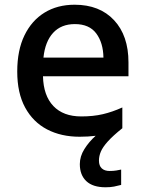

<svg xmlns="http://www.w3.org/2000/svg" viewBox="-20 -569 614 813"><path d="M399 111Q399 133 411 144Q423 155 444 155Q460 155 472 153Q484 151 493 149V214Q478 218 463 221Q448 224 427 224Q373 224 345.5 198Q318 172 318 126Q318 93 337.5 62Q357 31 385 6Q354 10 317 10Q239 10 179.5 -21Q120 -52 86.5 -113.5Q53 -175 53 -266Q53 -356 83.5 -419Q114 -482 168.5 -515.5Q223 -549 296 -549Q402 -549 463 -483.5Q524 -418 524 -305V-246H162Q164 -164 206 -120Q248 -76 324 -76Q375 -76 415.5 -85.5Q456 -95 498 -114V-26Q458 6 436.5 30Q415 54 407 73Q399 92 399 111ZM297 -467Q239 -467 205 -430Q171 -393 164 -325H418Q417 -388 387.5 -427.5Q358 -467 297 -467Z"/></svg>

Font: Noto Sans Myanmar UI Medium
Style: Regular
Weight: 500
Designer: Monotype Design Team
Foundry: Monotype Imaging Inc.
Version: Version 2.103; ttfautohint (v1.8.4.7-5d5b)